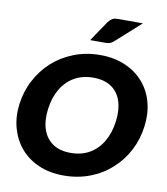

<svg xmlns="http://www.w3.org/2000/svg" viewBox="-102 -1051 993 1144"><g transform="rotate(10 394.5 -479.5)"><path d="M361 8Q276 8 210 -20.5Q144 -49 100 -100Q57 -150 37.5 -218Q18 -286 28 -365Q38 -444 74 -512Q110 -580 165 -630Q221 -680 294.5 -708.5Q368 -737 453 -737Q537 -737 604 -708Q671 -679 714 -629Q758 -579 776.5 -511Q795 -443 785 -365Q775 -286 740 -218Q705 -150 649 -100Q594 -49 520 -20.5Q446 8 361 8ZM378 -132Q444 -132 493 -160.5Q542 -189 572.5 -241.5Q603 -294 612 -365Q621 -436 603.5 -488Q586 -540 543.5 -568.5Q501 -597 435 -597Q370 -597 320.5 -568.5Q271 -540 240.5 -488Q210 -436 201 -365Q192 -294 210 -241.5Q228 -189 270.5 -160.5Q313 -132 378 -132ZM519 -967H669L522 -835Q510 -824 499 -819Q488 -814 470 -814H377L460 -937Q471 -951 483 -959Q495 -967 519 -967Z"/></g></svg>

Font: Aleo Black
Style: Italic
Weight: 900
Italic angle: -7°
Designer: Alessio Laiso
Foundry: Alessio Laiso
Version: Version 2.001;gftools[0.9.29]